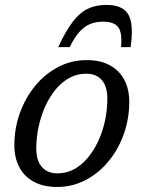

<svg xmlns="http://www.w3.org/2000/svg" viewBox="-20 -732 572 762"><path d="M324 -493.5Q378.5 -493.5 416.2 -472.8Q454 -452 473.5 -415Q493 -378 493 -328Q493 -260.5 471.2 -199.5Q449.5 -138.5 410.2 -91.2Q371 -44 319 -17Q267 10 206.5 10Q152 10 114 -10.8Q76 -31.5 56.5 -68.8Q37 -106 37 -155.5Q37 -223 59 -283.8Q81 -344.5 120 -391.8Q159 -439 211.2 -466.2Q263.5 -493.5 324 -493.5ZM208.5 -44Q243.5 -44 273.8 -60.2Q304 -76.5 328.2 -105.5Q352.5 -134.5 370 -172.2Q387.5 -210 396.8 -253.2Q406 -296.5 406 -340.5Q406 -388.5 384.2 -414Q362.5 -439.5 321.5 -439.5Q286.5 -439.5 256.2 -423.2Q226 -407 201.8 -378Q177.5 -349 160.2 -311.2Q143 -273.5 133.5 -230.5Q124 -187.5 124 -142.5Q124 -95 146 -69.5Q168 -44 208.5 -44ZM389 -646Q361 -646 338 -636.8Q315 -627.5 295.2 -605.5Q275.5 -583.5 256.5 -545H211Q241 -609.5 269 -646Q297 -682.5 329 -697.5Q361 -712.5 402 -712.5Q445 -712.5 469.2 -696Q493.5 -679.5 500.2 -643Q507 -606.5 498.5 -545H460.5Q465.5 -603.5 448.8 -624.8Q432 -646 389 -646Z"/></svg>

Font: Newsreader 10pt
Style: Italic
Weight: 400
Italic angle: -17°
Version: Version 1.003